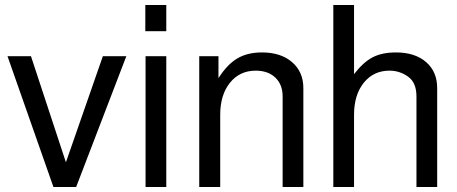

<svg xmlns="http://www.w3.org/2000/svg" viewBox="-20 -749 1831 769"><path d="M285 0H194L10 -524H104L244 -99L392 -524H486Z M646 -524V0H563V-524ZM646 -729V-624H562V-729Z M778 -524H855V-436Q890 -491 930.5 -515Q971 -539 1029 -539Q1105 -539 1150 -500Q1195 -461 1195 -396V0H1112V-363Q1112 -410 1083 -438Q1054 -466 1004 -466Q940 -466 901 -417.5Q862 -369 862 -289V0H778Z M1648 -363Q1648 -418 1614.5 -442Q1581 -466 1540 -466Q1476 -466 1437 -417.5Q1398 -369 1398 -289V0H1315V-729H1398V-452Q1435 -500 1472.5 -519.5Q1510 -539 1566 -539Q1642 -539 1686.5 -500.5Q1731 -462 1731 -396V0H1648Z"/></svg>

Font: ColatingCofangSans
Style: Regular
Weight: 400
Foundry: GNU
Version: Version 412.227;June 27, 2022;FontCreator 11.0.0.2412 32-bit